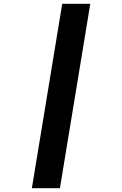

<svg xmlns="http://www.w3.org/2000/svg" viewBox="-20 -843 640 1006"><path d="M147 143 306 -823H453L294 143Z"/></svg>

Font: Iosevka Slab Heavy Extended
Style: Italic
Weight: 900
Width: 7
Italic angle: -9°
Monospace: yes
Designer: Belleve Invis
Foundry: Belleve Invis
Version: Version 11.1.0; ttfautohint (v1.8.3)